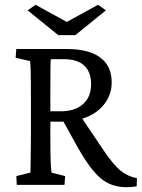

<svg xmlns="http://www.w3.org/2000/svg" viewBox="-20 -780 598 810"><path d="M96.7 -736.3 129.9 -759.8 261.7 -687.5 393.6 -759.8 426.8 -736.3 297.9 -631.8H225.6ZM50.8 0 48.8 -37.1 108.4 -51.8Q108.4 -55.2 109.4 -106.7Q110.4 -158.2 110.4 -194.3V-377.9Q110.4 -512.2 106.4 -522.5L45.9 -536.1L48.8 -573.2H262.7Q354.5 -573.2 402.8 -537.4Q451.2 -501.5 451.2 -432.6Q451.2 -378.9 417.7 -337.9Q384.3 -296.9 327.1 -279.3L418 -144.5Q458 -85 488.3 -60.3Q518.6 -35.6 557.6 -28.3L556.6 5.9Q538.6 9.8 513.7 9.8Q449.7 9.8 405 -27.6Q360.4 -64.9 305.7 -162.1L248 -266.6H192.4V-194.3Q192.4 -82.5 197.3 -51.8L254.9 -37.1L252 0ZM194.3 -530.3Q192.4 -523.4 192.4 -392.6V-310.5H236.3Q296.4 -310.5 330.3 -340.8Q364.3 -371.1 364.3 -424.8Q364.3 -476.6 335.2 -503.4Q306.2 -530.3 251 -530.3Z"/></svg>

Font: Crimson Pro
Style: Regular
Weight: 400
Designer: Jacques Le Bailly
Foundry: Baron von Fonthausen
Version: Version 1.003